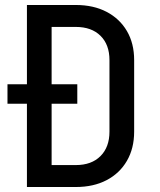

<svg xmlns="http://www.w3.org/2000/svg" viewBox="-20 -750 640 770"><path d="M88 0V-334H10V-412H88V-730H284Q355 -730 407.5 -702.5Q460 -675 489 -625.5Q518 -576 518 -509V-222Q518 -155 489 -105Q460 -55 407.5 -27.5Q355 0 284 0ZM187 -88H284Q347 -88 383 -124Q419 -160 419 -222V-509Q419 -571 383 -606.5Q347 -642 284 -642H187V-412H290V-334H187Z"/></svg>

Font: Tiny Medium
Style: Regular
Weight: 500
Monospace: yes
Designer: Philipp Nurullin, Konstantin Bulenkov
Foundry: JetBrains
Version: Version 2.251; ttfautohint (v1.8.4.7-5d5b)